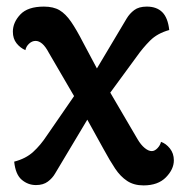

<svg xmlns="http://www.w3.org/2000/svg" viewBox="-20 -547 554 582"><path d="M415 15Q386 15 365.5 1.5Q345 -12 329 -36Q313 -60 294 -95L216 -236L128 -387Q118 -406 108 -414.5Q98 -423 88 -423Q77 -423 68 -414.5Q59 -406 57 -395Q41 -402 30 -416Q19 -430 19 -451Q19 -479 41.5 -503Q64 -527 113 -527Q142 -527 160.5 -516Q179 -505 195.5 -481Q212 -457 232 -418L298 -294L397 -125Q407 -108 418.5 -98.5Q430 -89 440 -89Q449 -89 457.5 -98Q466 -107 468 -117Q483 -112 495 -97Q507 -82 507 -61Q507 -34 483 -9.5Q459 15 415 15ZM89 14Q65 14 46 -2Q27 -18 23 -57Q58 -66 80.5 -86.5Q103 -107 122 -136L222 -281L266 -220L147 -21Q139 -7 125 3.5Q111 14 89 14ZM298 -244 252 -303 364 -491Q373 -506 387 -516.5Q401 -527 425 -527Q455 -527 472 -510Q489 -493 493 -456Q457 -446 435 -424Q413 -402 394 -375Z"/></svg>

Font: Arima SemiBold
Style: Regular
Weight: 600
Designer: Joana Correia and Natanael Gama
Foundry: NDISCOVER
Version: Version 1.101;gftools[0.9.23]